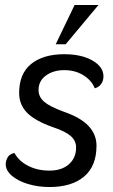

<svg xmlns="http://www.w3.org/2000/svg" viewBox="-20 -740 456 772"><path d="M3 -80Q3 -92 10 -106Q17 -120 38 -125Q56 -92 93.5 -73Q131 -54 179 -54Q228 -54 257 -79.5Q286 -105 286 -147Q286 -174 264.5 -193Q243 -212 192 -229Q121 -254 89 -286.5Q57 -319 57 -366Q57 -444 105.5 -483Q154 -522 238 -522Q308 -522 352 -496.5Q396 -471 396 -433Q396 -415 386.5 -402Q377 -389 361 -385Q349 -416 316 -437Q283 -458 238 -458Q195 -458 165 -436.5Q135 -415 135 -378Q135 -350 158 -330.5Q181 -311 236 -291Q305 -267 336.5 -233Q368 -199 368 -154Q368 -72 318 -30Q268 12 179 12Q132 12 91.5 -0.5Q51 -13 27 -34Q3 -55 3 -80ZM280 -720H376L244 -562H204Z"/></svg>

Font: Thasadith
Style: Bold Italic
Weight: 700
Italic angle: -9°
Designer: Cadson Demak Co.,Ltd.
Foundry: Cadson Demak Co.,Ltd.
Version: Version 1.000; ttfautohint (v1.6)